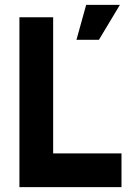

<svg xmlns="http://www.w3.org/2000/svg" viewBox="-20 -771 570 791"><path d="M60 0V-700H199V-139H480.5V0ZM295 -607 335 -751H474L387.5 -607Z"/></svg>

Font: Urbanist ExtraBold
Style: Regular
Weight: 800
Designer: Corey Hu
Foundry: Corey Hu
Version: Version 1.330; ttfautohint (v1.8.4.7-5d5b)